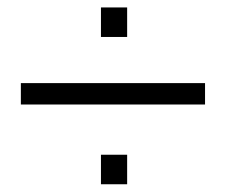

<svg xmlns="http://www.w3.org/2000/svg" viewBox="-20 -591 608 508"><path d="M522.5 -314.5H35.2V-371.1H522.5ZM316.4 -493.2H247.1V-571.3H316.4ZM316.4 -103.5H247.1V-181.6H316.4Z"/></svg>

Font: Franko
Style: Light
Weight: 300
Designer: Google
Version: Version 1.200310; 2013